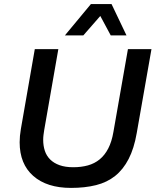

<svg xmlns="http://www.w3.org/2000/svg" viewBox="-20 -908 760 938"><path d="M327 10Q209 10 142.5 -48.5Q76 -107 76 -213Q76 -243 82 -278L150 -668H265L196 -273Q194 -260 192.5 -248.5Q191 -237 191 -225Q191 -196 199 -171.5Q207 -147 225 -129Q243 -111 271 -101Q299 -91 338 -91Q377 -91 409.5 -100Q442 -109 467 -129.5Q492 -150 509 -183Q526 -216 534 -263L605 -668H720L648 -258Q635 -183 608.5 -131.5Q582 -80 542.5 -48.5Q503 -17 449 -3.5Q395 10 327 10ZM521 -735 470 -830 387 -735H297L424 -888H525L598 -735Z"/></svg>

Font: Celebes SemiBold
Style: Italic
Weight: 600
Italic angle: -10°
Designer: Anugrah Pasau
Foundry: Lafontype
Version: Version 1.000; ttfautohint (v1.8.4)